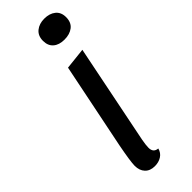

<svg xmlns="http://www.w3.org/2000/svg" viewBox="-248 -737 776 776"><g transform="rotate(-45 140.0 -349.0)"><path d="M280 -660Q280 -630 261 -615Q242 -600 211 -600Q181 -600 163.5 -615Q146 -630 146 -658Q146 -687 165 -702.5Q184 -718 213 -718Q243 -718 261.5 -703Q280 -688 280 -660ZM142 -51Q142 -23 168 -21Q163 -1 146.5 9.5Q130 20 108 20Q81 20 66 4Q51 -12 51 -39Q51 -63 66 -141L141 -510L233 -520L147 -93Q142 -66 142 -51Z"/></g></svg>

Font: Sansita Light Italic
Style: Regular
Weight: 300
Italic angle: -11°
Designer: Pablo Cosgaya
Foundry: Omnibus-Type
Version: Version 1.006